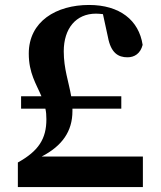

<svg xmlns="http://www.w3.org/2000/svg" viewBox="-20 -754 650 774"><path d="M52 0H556V-123H148C231 -166 272 -225 272 -306V-316H469V-366H267C257 -424 237 -477 237 -547C237 -639 286 -699 367 -699C376 -699 385 -698 395 -697L415 -605C427 -540 457 -523 494 -523C522 -523 546 -538 555 -573C540 -673 462 -734 339 -734C207 -734 96 -668 96 -538C96 -459 126 -416 147 -366H65V-316H163C166 -303 167 -289 167 -273C167 -194 135 -145 52 -99Z"/></svg>

Font: Source Han Serif KR Heavy
Style: Regular
Weight: 900
Designer: Ryoko NISHIZUKA 西塚涼子 (kana & ideographs); Frank Grießhammer (Latin, Greek & Cyrillic); Wenlong ZHANG 张文龙 (bopomofo); San
Foundry: Adobe
Version: Version 2.001;hotconv 1.1.0;makeotfexe 2.6.0